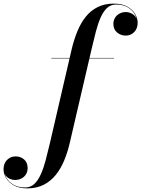

<svg xmlns="http://www.w3.org/2000/svg" viewBox="-224 -780 780 1060"><path d="M-73.5 260Q-118 260 -147 243.8Q-176 227.5 -190.2 203.2Q-204.5 179 -204.5 154.5Q-204.5 122 -185 102.8Q-165.5 83.5 -137.5 83.5Q-110.5 83.5 -91 100.2Q-71.5 117 -71.5 148Q-71.5 167.5 -80.8 182.5Q-90 197.5 -106 205.5Q-122 213.5 -141.5 213.5Q-156.5 213.5 -170.8 206.8Q-185 200 -194.2 187Q-203.5 174 -203.5 154.5H-202Q-202 177.5 -189 200.8Q-176 224 -150 239.5Q-124 255 -85.5 255Q-55.5 255 -34.8 235.8Q-14 216.5 1.2 182.5Q16.5 148.5 28 105Q39.5 61.5 51 12.5L172.5 -511.5Q185 -563 203.5 -608Q222 -653 249.2 -687.2Q276.5 -721.5 315 -740.8Q353.5 -760 404.5 -760Q449.5 -760 478.5 -743.8Q507.5 -727.5 521.8 -703.2Q536 -679 536 -654.5Q536 -622.5 517 -603Q498 -583.5 469.5 -583.5Q444 -583.5 423 -600.2Q402 -617 402 -648Q402 -667 411 -681.8Q420 -696.5 435.8 -705Q451.5 -713.5 470.5 -713.5Q482 -713.5 493.5 -709.5Q505 -705.5 514.2 -698Q523.5 -690.5 529.2 -679.5Q535 -668.5 535 -654.5H533.5Q533.5 -677 520.5 -700.2Q507.5 -723.5 481.8 -739.2Q456 -755 416.5 -755Q387 -755 366.5 -735.5Q346 -716 331.2 -682.5Q316.5 -649 305.2 -605.2Q294 -561.5 282.5 -512.5L160.5 11.5Q148.5 63 129.5 108Q110.5 153 82.8 187Q55 221 16.5 240.5Q-22 260 -73.5 260ZM59.5 -457.5V-460H405.5V-457.5Z"/></svg>

Font: Bodoni Moda 72pt SemiBold
Style: Italic
Weight: 600
Italic angle: -13°
Designer: Owen Earl
Foundry: indestructible type
Version: Version 2.004